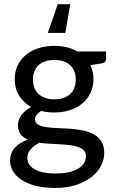

<svg xmlns="http://www.w3.org/2000/svg" viewBox="-20 -742 562 944"><path d="M247 -253.5Q273 -253.5 292.8 -260.5Q312.5 -267.5 325.8 -280.2Q339 -293 345.8 -311Q352.5 -329 352.5 -350.5Q352.5 -394.5 325.8 -420.8Q299 -447 247 -447Q195.5 -447 168.8 -420.8Q142 -394.5 142 -350.5Q142 -329 148.8 -311.2Q155.5 -293.5 168.8 -280.8Q182 -268 201.8 -260.8Q221.5 -253.5 247 -253.5ZM402.5 26.5Q402.5 8.5 392.5 -2.2Q382.5 -13 365.2 -19.2Q348 -25.5 325 -28.2Q302 -31 276.8 -32.5Q251.5 -34 225 -35.2Q198.5 -36.5 174 -40Q148 -27 131.2 -8.5Q114.5 10 114.5 35Q114.5 51 122.8 65Q131 79 148.2 89.2Q165.5 99.5 191.8 105.2Q218 111 254.5 111Q290.5 111 318 104.8Q345.5 98.5 364.2 87.2Q383 76 392.8 60.5Q402.5 45 402.5 26.5ZM501.5 -489V-452.5Q501.5 -434.5 479 -430L424.5 -422Q431.5 -406.5 435.5 -389.2Q439.5 -372 439.5 -353Q439.5 -315.5 425 -285.2Q410.5 -255 385 -233.5Q359.5 -212 324.2 -200.5Q289 -189 247 -189Q212.5 -189 182.5 -196.5Q167.5 -187.5 159.8 -176.8Q152 -166 152 -155.5Q152 -138 166.8 -129.5Q181.5 -121 205.2 -117.2Q229 -113.5 259.8 -112.5Q290.5 -111.5 322.2 -109.2Q354 -107 384.8 -101.2Q415.5 -95.5 439.2 -82.8Q463 -70 477.8 -47.8Q492.5 -25.5 492.5 10Q492.5 43 476.2 74Q460 105 429 129Q398 153 353.5 167.5Q309 182 252.5 182Q196 182 154.2 171Q112.5 160 84.8 141.5Q57 123 43.2 98.5Q29.5 74 29.5 47.5Q29.5 10.5 52.5 -15.2Q75.5 -41 116 -55.5Q94 -65.5 81 -82.8Q68 -100 68 -128.5Q68 -139.5 72 -151.2Q76 -163 84.2 -174.8Q92.5 -186.5 104.8 -197Q117 -207.5 133 -216Q95.5 -237 74 -271.8Q52.5 -306.5 52.5 -353Q52.5 -390.5 67 -420.5Q81.5 -450.5 107.2 -472Q133 -493.5 168.8 -505Q204.5 -516.5 247 -516.5Q313 -516.5 360.5 -489ZM301 -580H215L264 -721.5H325.5Z"/></svg>

Font: Lato 2
Style: Regular
Weight: 500
Designer: Lukasz Dziedzic with Adam Twardoch and Botio Nikoltchev
Foundry: tyPoland Lukasz Dziedzic
Version: Version 2.015; 2015-08-06; http://www.latofonts.com/